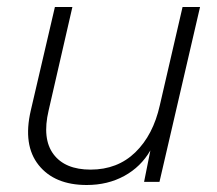

<svg xmlns="http://www.w3.org/2000/svg" viewBox="-20 -520 621 549"><path d="M502 -500H552L436 0H392L410 -90Q383 -43 335.5 -17Q288 9 228 9Q136 9 90.5 -48Q45 -105 68 -204L137 -500H187L119 -204Q100 -123 133 -79Q166 -35 239 -35Q316 -35 367 -84.5Q418 -134 437 -219Z"/></svg>

Font: Elaine Sans Light
Style: Italic
Weight: 300
Italic angle: -13°
Designer: Wei Huang
Foundry: Wei Huang
Version: Version 2.001;December 24, 2019;FontCreator 12.0.0.2547 64-b